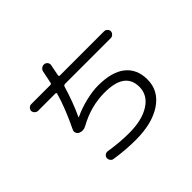

<svg xmlns="http://www.w3.org/2000/svg" viewBox="-177 -1055 1354 1354"><g transform="rotate(-45 500.0 -377.5)"><path d="M136.7 -592.8Q124 -592.8 113.3 -603.5Q102.5 -614.3 102.5 -627Q102.5 -639.6 112.8 -649.9Q123 -660.2 136.7 -660.2H326.2Q337.9 -660.2 339.8 -670.9Q354.5 -746.1 358.4 -761.7Q360.4 -776.4 372.6 -786.1Q384.8 -795.9 400.4 -794.9Q415 -793 423.8 -782.2Q432.6 -771.5 430.7 -755.9Q424.8 -722.7 414.1 -671.9Q412.1 -660.2 422.9 -660.2H863.3Q877 -660.2 887.2 -649.9Q897.5 -639.6 897.5 -627Q897.5 -614.3 886.7 -603.5Q876 -592.8 863.3 -592.8H406.2Q395.5 -592.8 390.6 -582Q355.5 -462.9 307.6 -360.4V-358.4H310.5Q367.2 -385.7 437 -402.8Q506.8 -419.9 563.5 -419.9Q699.2 -419.9 769.5 -363.8Q839.8 -307.6 839.8 -203.1Q839.8 -91.8 742.2 -25.9Q644.5 40 480.5 40Q377.9 40 272.5 23.4Q259.8 21.5 251.5 9.3Q243.2 -2.9 245.1 -16.6Q247.1 -29.3 258.3 -37.6Q269.5 -45.9 284.2 -43.9Q387.7 -27.3 480.5 -27.3Q610.4 -27.3 686.5 -76.2Q762.7 -125 762.7 -207Q762.7 -353.5 559.6 -352.5Q422.9 -352.5 294.9 -281.2Q264.6 -264.6 233.4 -278.3Q220.7 -284.2 215.3 -298.8Q210 -313.5 216.8 -326.2Q286.1 -468.8 318.4 -583Q320.3 -586.9 317.4 -589.8Q314.5 -592.8 309.6 -592.8Z"/></g></svg>

Font: Rounded-X Mgen+ 1m regular
Style: Regular
Weight: 400
Designer: [Source Han Sans]
Ryoko NISHIZUKA  (kana & ideographs); Paul D. Hunt (Latin, Greek & Cyrillic); Wenlong ZHANG  (bopomofo
Version: Version 1.059.20150602